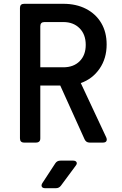

<svg xmlns="http://www.w3.org/2000/svg" viewBox="-20 -750 640 1010"><path d="M107 0Q85 0 85 -22V-708Q85 -730 107 -730H313Q381 -730 432.5 -703.5Q484 -677 512.5 -629Q541 -581 541 -516Q541 -443 504 -389Q467 -335 405 -313L539 -27Q544 -15 539.5 -7.5Q535 0 522 0H451Q433 0 425 -17L297 -300H192V-22Q192 0 169 0ZM192 -396H313Q367 -396 399 -428Q431 -460 431 -514Q431 -569 398.5 -601.5Q366 -634 313 -634H214Q192 -634 192 -612ZM218 240Q204 240 200 232Q196 224 203 213L271 109Q280 95 298 95H365Q378 95 382.5 103Q387 111 378 122L301 226Q291 240 274 240Z"/></svg>

Font: Pitagon Sans Mono SemiBold
Style: Regular
Weight: 600
Monospace: yes
Designer: Travis Tran
Foundry: Pitagon
Version: Version 1.001; ttfautohint (v1.8.4.7-5d5b);gftools[0.9.26]